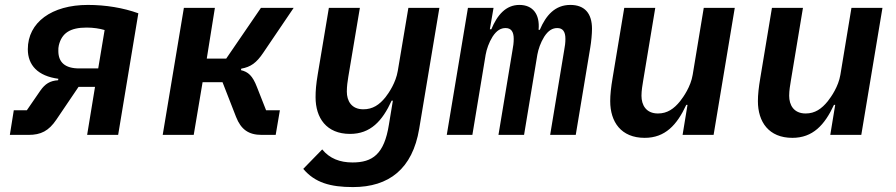

<svg xmlns="http://www.w3.org/2000/svg" viewBox="-20 -548 3640 780"><path d="M20 0H96C146 0 178 -16 209 -62L299 -195H366L334 0H460L542 -494C481 -516 410 -528 337 -528C190 -528 93 -457 93 -348C93 -283 134 -239 217 -228L216 -222C183 -220 163 -207 144 -180L89 -100H36ZM302 -270C244 -270 217 -295 217 -341C217 -350 217 -356 219 -364C231 -413 264 -436 332 -436C359 -436 385 -432 405 -426L379 -270Z M641 0H767L803 -214H884L939 -73C959 -22 990 0 1043 0H1100L1117 -100H1061L1024 -194C1006 -241 988 -256 959 -263L960 -269C999 -276 1022 -293 1049 -333L1173 -516H1040L899 -310H820L853 -516H727Z M1414 212C1560 212 1656 138 1683 -25L1765 -516H1639L1596 -260C1588 -212 1560 -171 1546 -153C1521 -122 1494 -104 1456 -104C1407 -104 1389 -139 1389 -176C1389 -197 1392 -218 1395 -236L1442 -516H1316L1271 -247C1264 -205 1262 -180 1262 -153C1262 -69 1306 -4 1402 -4C1485 -4 1533 -56 1571 -139H1576L1560 -42C1541 79 1493 112 1412 112C1361 112 1319 96 1289 59L1212 138C1259 194 1322 212 1414 212Z M1899 0 1953 -326C1957 -348 1966 -375 1981 -399C1998 -425 2015 -434 2034 -434C2056 -434 2067 -420 2067 -390C2067 -375 2065 -359 2062 -344L2005 0H2109L2163 -326C2167 -348 2176 -375 2191 -399C2208 -425 2225 -434 2244 -434C2266 -434 2277 -420 2277 -390C2277 -375 2275 -359 2272 -344L2215 0H2319L2378 -355C2382 -379 2385 -410 2385 -431C2385 -494 2355 -528 2297 -528C2235 -528 2198 -486 2173 -427H2168C2174 -491 2144 -528 2090 -528C2035 -528 2000 -487 1976 -429H1970L1985 -516H1881L1795 0Z M2753 0H2879L2965 -516H2839L2794 -244C2786 -196 2757 -155 2743 -137C2718 -106 2691 -87 2653 -87C2604 -87 2586 -122 2586 -159C2586 -180 2590 -203 2593 -221L2642 -516H2516L2469 -233C2462 -192 2459 -163 2459 -137C2459 -53 2503 12 2599 12C2682 12 2730 -40 2768 -122H2773Z M3353 0H3479L3565 -516H3439L3394 -244C3386 -196 3357 -155 3343 -137C3318 -106 3291 -87 3253 -87C3204 -87 3186 -122 3186 -159C3186 -180 3190 -203 3193 -221L3242 -516H3116L3069 -233C3062 -192 3059 -163 3059 -137C3059 -53 3103 12 3199 12C3282 12 3330 -40 3368 -122H3373Z"/></svg>

Font: IBM Plex Mono SmBld
Style: Italic
Weight: 600
Italic angle: -9.5°
Monospace: yes
Designer: Mike Abbink, Paul van der Laan, Pieter van Rosmalen
Foundry: Bold Monday
Version: Version 2.004